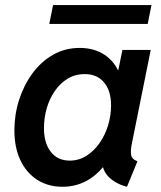

<svg xmlns="http://www.w3.org/2000/svg" viewBox="-20 -714 624 742"><path d="M221.7 7.8Q166 7.8 124 -19Q82 -45.9 58.8 -95Q35.6 -144 35.6 -210.4Q35.6 -271 53.7 -327.6Q71.8 -384.3 105 -429.9Q138.2 -475.6 184.8 -502.2Q231.4 -528.8 288.1 -528.8Q344.2 -528.8 384.3 -502Q424.3 -475.1 441.4 -429.7L387.7 -443.4H483.9L430.2 -408.7L453.1 -521H562.5L489.7 -159.7Q483.9 -132.3 486.8 -115.2Q489.7 -98.1 511.2 -90.8L470.7 7.8Q441.9 0.5 419.7 -14.2Q397.5 -28.8 385.7 -49.1Q374 -69.3 377 -92.3L429.7 -67.4H326.7L405.3 -106.9Q371.6 -50.3 325 -21.2Q278.3 7.8 221.7 7.8ZM249.5 -93.3Q284.7 -93.3 314 -111.8Q343.3 -130.4 364.7 -161.1Q386.2 -191.9 397.7 -229.7Q409.2 -267.6 409.2 -306.6Q409.2 -362.8 382.3 -395.3Q355.5 -427.7 307.1 -427.7Q271 -427.7 241.9 -410.2Q212.9 -392.6 192.1 -362.8Q171.4 -333 160.6 -295.7Q149.9 -258.3 149.9 -218.8Q149.9 -161.1 176.3 -127.2Q202.6 -93.3 249.5 -93.3ZM170.4 -621.6 185.1 -694.3H565.4L550.8 -621.6Z"/></svg>

Font: Reddit Sans SemiBold
Style: Italic
Weight: 600
Italic angle: -11.25°
Designer: Stephen Hutchings
Version: Version 1.013